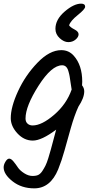

<svg xmlns="http://www.w3.org/2000/svg" viewBox="-39 -786 530 1053"><path d="M423 -285Q423 -249 391 -201Q369 -153 349 -82.5Q329 -12 314.5 40.5Q300 93 280 143Q237 247 149 247Q79 247 30 208.5Q-19 170 -19 132Q-19 117 -9 100.5Q1 84 11.5 84Q22 84 34.5 99Q47 114 58.5 131.5Q70 149 93.5 164Q117 179 139 179Q161 179 172.5 172.5Q184 166 193.5 151.5Q203 137 210.5 122Q218 107 226 81Q234 55 239.5 35Q245 15 254 -19Q263 -53 269 -75Q189 -15 141 -15Q93 -15 56.5 -54.5Q20 -94 20 -138Q20 -199 60 -286Q100 -373 166.5 -442Q233 -511 297 -511Q338 -511 365 -481Q412 -429 412 -338Q412 -324 411 -318Q423 -303 423 -285ZM101 -136Q101 -118 112 -108Q123 -98 140 -98Q190 -98 258 -156.5Q326 -215 354 -295Q352 -306 348.5 -330Q345 -354 343 -366.5Q341 -379 336 -396Q327 -428 302 -428Q244 -428 172.5 -316Q101 -204 101 -136ZM265 -628Q265 -679 315.5 -722.5Q366 -766 406 -766Q428 -766 428 -749Q428 -736 387.5 -703.5Q347 -671 340 -647Q347 -636 369.5 -624.5Q392 -613 392 -598Q392 -583 375.5 -569Q359 -555 335.5 -555Q312 -555 288.5 -576.5Q265 -598 265 -628Z"/></svg>

Font: Kalam
Style: Regular
Weight: 400
Designer: Lipi Raval (Devanagari and Latin), Jonny Pinhorn (Latin)
Foundry: Indian Type Foundry
Version: Version 2.001;PS 1.0;hotconv 1.0.79;makeotf.lib2.5.61930; tt